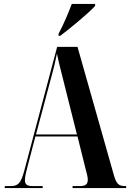

<svg xmlns="http://www.w3.org/2000/svg" viewBox="-20 -951 658 971"><path d="M276 -780V-770H285C338 -810 430 -886 461 -921V-931H343C326 -886 301 -826 276 -780ZM4 0H196V-10H144C116 -10 106 -19 106 -41C106 -56 112 -83 120 -112L159 -261H372L413 -96C418 -77 424 -56 424 -43C424 -22 416 -10 385 -10H347V0H618V-10H610C580 -10 568 -23 556 -65L372 -714H269L102 -85C86 -26 72 -10 35 -10H4ZM162 -271 241 -567C252 -607 260 -639 268 -680C277 -635 287 -599 299 -550L369 -271Z"/></svg>

Font: Noto Serif Display ExtraCondensed
Style: Bold
Weight: 700
Width: 2
Designer: Monotype Design Team
Foundry: Monotype Imaging Inc.
Version: Version 2.009